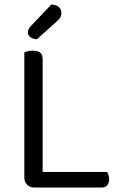

<svg xmlns="http://www.w3.org/2000/svg" viewBox="-20 -840 541 860"><path d="M89 -355H171V-8L133 0Q114 0 101.5 -12.5Q89 -25 89 -44ZM133 0V-70H458Q463 -66 466 -57Q469 -48 469 -37Q469 -20 460 -10Q451 0 436 0ZM171 -295H89V-606Q94 -608 104.5 -610.5Q115 -613 127 -613Q149 -613 160 -604.5Q171 -596 171 -576ZM119 -724 210 -820Q232 -819 243.5 -808.5Q255 -798 255 -784Q255 -770 249.5 -761Q244 -752 230 -740L145 -664Q126 -666 115.5 -674Q105 -682 105 -694Q105 -704 109 -711Q113 -718 119 -724Z"/></svg>

Font: Baloo Tammudu 2
Style: Regular
Weight: 400
Designer: Maithili Shingre, Omkar Shende and Ek Type
Foundry: Ek Type
Version: Version 1.700